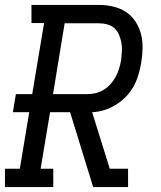

<svg xmlns="http://www.w3.org/2000/svg" viewBox="-30 -755 650 775"><path d="M-10 0V-74H50L88 -302H22L34 -375H100L148 -662H97V-735H369Q399 -735 427 -728.5Q455 -722 478 -707Q501 -692 516.5 -668.5Q532 -645 539 -618Q546 -591 545.5 -561.5Q545 -532 540 -502Q536 -478 529 -454Q522 -430 509.5 -407Q497 -384 478.5 -365Q460 -346 437.5 -332Q415 -318 390.5 -310.5Q366 -303 342 -302L413 -74H487V0H346L253 -302H172L134 -74H185V0ZM321 -375Q338 -375 355.5 -379Q373 -383 388.5 -392.5Q404 -402 416.5 -416Q429 -430 437.5 -446Q446 -462 451 -479Q456 -496 459 -513Q461 -531 462 -548.5Q463 -566 460 -582.5Q457 -599 450.5 -614.5Q444 -630 432 -641Q420 -652 403.5 -656.5Q387 -661 369 -661H231L184 -375Z"/></svg>

Font: Iosevka Etoile Oblique
Style: Regular
Weight: 400
Italic angle: -9°
Designer: Belleve Invis
Foundry: Belleve Invis
Version: Version 15.5.2; ttfautohint (v1.8.4)